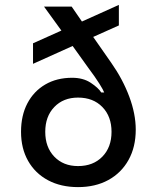

<svg xmlns="http://www.w3.org/2000/svg" viewBox="-20 -757 640 785"><path d="M299 8Q229 8 176.5 -20Q124 -48 95 -99Q66 -150 66 -218Q66 -285 92 -334.5Q118 -384 165 -411.5Q212 -439 275 -439Q320 -439 351 -418.5Q382 -398 394 -379H406Q403 -388 386.5 -414.5Q370 -441 340 -481L277 -569L115 -496V-580L231 -632L160 -730H273L315 -669L466 -737V-653L361 -606L435 -500Q482 -433 508.5 -362Q535 -291 535 -227Q535 -156 505.5 -103Q476 -50 423 -21Q370 8 299 8ZM299 -78Q361 -78 398.5 -116.5Q436 -155 436 -218Q436 -281 398.5 -319.5Q361 -358 299 -358Q239 -358 202 -319.5Q165 -281 165 -218Q165 -155 202 -116.5Q239 -78 299 -78Z"/></svg>

Font: JetBrainsMono NFM Medium
Style: Regular
Weight: 500
Monospace: yes
Designer: Philipp Nurullin, Konstantin Bulenkov
Foundry: JetBrains
Version: Version 2.304; ttfautohint (v1.8.4.7-5d5b);Nerd Fonts 3.3.0